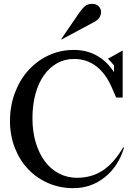

<svg xmlns="http://www.w3.org/2000/svg" viewBox="-20 -970 705 1000"><path d="M362 10Q291 10 230.5 -16.5Q170 -43 126 -89.5Q82 -136 57 -200.5Q32 -265 32 -340Q32 -418 57.5 -486Q83 -554 127.5 -603.5Q172 -653 233 -681.5Q294 -710 364 -710Q431 -710 484 -680.5Q537 -651 574 -594V-629Q571 -633 558.5 -647Q546 -661 542 -664L619 -707V-462H585L565 -508Q533 -585 482.5 -624Q432 -663 366 -663Q317 -663 277 -640.5Q237 -618 208.5 -577.5Q180 -537 164.5 -480Q149 -423 149 -354Q149 -285 166 -228Q183 -171 213.5 -130Q244 -89 287 -66.5Q330 -44 381 -44Q457 -44 515 -82Q573 -120 622 -203L626 -201Q597 -104 526 -47Q455 10 362 10ZM298 -765H302L475 -858Q493 -868 500.5 -883.5Q508 -899 506 -913.5Q504 -928 492 -939Q480 -950 459 -950Q438 -950 423.5 -938.5Q409 -927 391 -901Z"/></svg>

Font: Redaction
Style: Regular
Weight: 400
Designer: Jeremy Mickel / Forest Young
Foundry: MCKL
Version: Version 2.001; Redaction